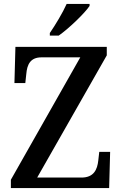

<svg xmlns="http://www.w3.org/2000/svg" viewBox="-20 -951 617 971"><path d="M232 -784V-771H277C330 -808 410 -886 433 -921V-931H317C297 -886 260 -825 232 -784ZM35 0H532L537 -183H482L477 -139C472 -94 455 -53 392 -53H168L520 -671V-714H58L53 -531H108L113 -577C117 -624 133 -661 190 -661H386L35 -42Z"/></svg>

Font: Noto Serif Bengali SemiCondensed
Style: Regular
Weight: 400
Width: 4
Designer: Juan Bruce, Universal Thirst, Indian Type Foundry and the Monotype Design Team.
Foundry: Monotype Imaging Inc.
Version: Version 2.003